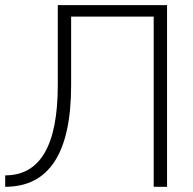

<svg xmlns="http://www.w3.org/2000/svg" viewBox="-20 -718 740 738"><path d="M0 -43.9Q202.1 -43.9 202.1 -390.6V-698.2H622.1V0H570.8V-654.3H253.4V-390.6Q253.4 0 0 0Z"/></svg>

Font: Sansation Light
Style: Light
Weight: 300
Designer: Bernd Montag
Version: Version 1.301